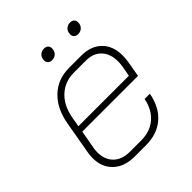

<svg xmlns="http://www.w3.org/2000/svg" viewBox="-184 -776 906 906"><g transform="rotate(-45 269.0 -323.5)"><path d="M50 -127Q50 -143 53 -161L82 -327Q97 -412 147.5 -459.5Q198 -507 273 -507H354Q419 -507 456 -470Q493 -433 493 -370Q493 -352 490 -331L476 -250H104L88 -161Q85 -146 85 -131Q85 -81 114.5 -52.5Q144 -24 195 -24H271Q331 -24 370 -57.5Q409 -91 421 -151H456Q442 -75 394 -33.5Q346 8 271 8H195Q128 8 89 -29Q50 -66 50 -127ZM446 -281 455 -331Q458 -349 458 -365Q458 -416 430 -445.5Q402 -475 354 -475H273Q212 -475 170.5 -436Q129 -397 117 -327L109 -281ZM214 -615Q214 -633 225 -644Q236 -655 253 -655Q266 -655 273.5 -648Q281 -641 281 -629Q281 -611 270 -600Q259 -589 242 -589Q229 -589 221.5 -596Q214 -603 214 -615ZM388 -615Q388 -633 399 -644Q410 -655 427 -655Q440 -655 447.5 -648Q455 -641 455 -629Q455 -611 444 -600Q433 -589 416 -589Q403 -589 395.5 -596Q388 -603 388 -615Z"/></g></svg>

Font: Bai Jamjuree ExtraLight
Style: Italic
Weight: 275
Italic angle: -10°
Version: Version 1.000; ttfautohint (v1.6)